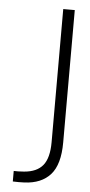

<svg xmlns="http://www.w3.org/2000/svg" viewBox="-52 -731 356 763"><g transform="rotate(5 126.5 -350.0)"><path d="M29 -42Q44 -41 70 -43Q121 -47 145 -76.5Q169 -106 169 -169V-700H215V-172Q215 -84 179 -43.5Q143 -3 75 0Q53 1 29 0Z"/></g></svg>

Font: Bebas Neue Book
Style: Regular
Weight: 300
Designer: Ryoichi Tsunekawa
Foundry: Ryoichi Tsunekawa
Version: Version 1.003;PS 001.003;hotconv 1.0.88;makeotf.lib2.5.64775